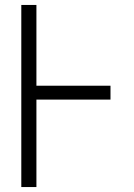

<svg xmlns="http://www.w3.org/2000/svg" viewBox="-20 -755 540 775"><path d="M66 0V-735H127V-409H426V-353H127V0Z"/></svg>

Font: Iosevka SS04 Light
Style: Regular
Weight: 300
Monospace: yes
Designer: Belleve Invis
Foundry: Belleve Invis
Version: Version 19.0.0; ttfautohint (v1.8.4)